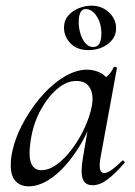

<svg xmlns="http://www.w3.org/2000/svg" viewBox="-20 -645 477 678"><path d="M81 13Q48 13 30.5 -11Q13 -35 20 -91Q28 -144 55 -198Q82 -252 120.5 -298Q159 -344 203 -371.5Q247 -399 287 -399Q306 -399 325 -392Q344 -385 357.5 -369.5Q371 -354 373 -328L325 -357Q339 -359 356 -373.5Q373 -388 381 -407Q383 -410 388.5 -408.5Q394 -407 393 -405L335 -89Q325 -34 348 -34Q359 -34 375.5 -46Q392 -58 411 -77Q414 -80 418 -76Q422 -72 419 -69Q387 -32 360 -11.5Q333 9 307 9Q280 9 272 -13.5Q264 -36 273 -89L297 -229L315 -246Q288 -168 248.5 -109.5Q209 -51 165.5 -19Q122 13 81 13ZM126 -44Q153 -44 181 -64.5Q209 -85 234.5 -119Q260 -153 278.5 -193Q297 -233 304 -269Q312 -309 297.5 -334.5Q283 -360 248 -359Q215 -359 182 -331Q149 -303 123 -255.5Q97 -208 88 -147Q80 -93 90 -68.5Q100 -44 126 -44ZM293 -468Q252 -468 229 -492Q206 -516 206 -547Q206 -573 221.5 -590.5Q237 -608 259.5 -616.5Q282 -625 303 -625Q339 -625 364.5 -601.5Q390 -578 390 -545Q390 -521 375.5 -503.5Q361 -486 339 -477Q317 -468 293 -468ZM309 -479Q338 -479 338 -527Q338 -562 321.5 -587.5Q305 -613 283 -613Q258 -613 258 -567Q258 -546 264 -526Q270 -506 281.5 -492.5Q293 -479 309 -479Z"/></svg>

Font: Cormorant Infant Light Medium
Style: Italic
Weight: 500
Italic angle: -10°
Version: Version 4.001